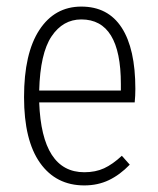

<svg xmlns="http://www.w3.org/2000/svg" viewBox="-20 -552 479 583"><path d="M389 -241H99Q107 -29 236 -29Q270 -29 296 -41Q322 -53 350 -79L374 -52Q344 -21 310.5 -5Q277 11 236 11Q150 11 101.5 -57.5Q53 -126 53 -257Q53 -390 99.5 -461Q146 -532 227 -532Q308 -532 349.5 -468Q391 -404 391 -282Q391 -261 389 -241ZM347 -297Q347 -493 227 -493Q171 -493 136.5 -441.5Q102 -390 99 -277H347Z"/></svg>

Font: Fira Sans Extra Condensed ExtraLight
Style: Regular
Weight: 275
Width: 1
Designer: Carrois Corporate & Edenspiekermann AG
Foundry: Carrois Corporate GbR & Edenspiekermann AG
Version: Version 4.203